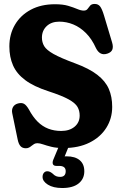

<svg xmlns="http://www.w3.org/2000/svg" viewBox="-20 -732 608 964"><path d="M299 11.3Q263.5 11.3 238.4 5.1Q213.4 -1.1 196.4 -7.1Q179.4 -13 167.9 -13Q158.4 -13 151.6 -9.1Q144.9 -5.2 139.1 -0.3Q133.4 4.6 126.4 8.5Q119.5 12.4 109.9 12.4Q92.7 12.4 83 1.8Q73.3 -8.8 68.6 -32.1L41.2 -164.7Q38 -181.7 45.4 -194.7Q52.8 -207.7 70.6 -212.6Q88.5 -217.2 100.2 -211Q111.9 -204.9 124.7 -183Q144.8 -145.3 168.8 -121.3Q192.9 -97.3 222.5 -85.9Q252.1 -74.5 287.2 -74.5Q328.8 -74.5 354.4 -95.7Q379.9 -116.9 380 -151.8Q380.1 -175.6 369.3 -194.9Q358.4 -214.2 324.8 -233Q291.1 -251.7 223 -273.9Q149.3 -297.8 106.6 -329.8Q63.8 -361.7 45.4 -403.8Q27 -445.8 27 -498.9Q27 -560 55.1 -607.8Q83.1 -655.6 134.6 -683.2Q186.2 -710.7 255.7 -710.7Q295.6 -710.8 322.3 -702.8Q349.1 -694.8 367.8 -686.8Q386.5 -678.8 400.6 -678.8Q413.6 -678.8 419.6 -687.1Q425.7 -695.5 432.7 -703.8Q439.8 -712.2 455.5 -712.2Q472.8 -712.2 482.5 -699.8Q492.3 -687.4 502.3 -654L542.9 -518.6Q549.4 -496.8 543.9 -482.9Q538.4 -468.9 518.3 -462.5Q499.1 -456.5 485.3 -463.8Q471.5 -471 461.9 -490.3Q441.1 -536.5 411.6 -565.9Q382.2 -595.3 347.9 -609.3Q313.7 -623.3 277.5 -623.3Q237.9 -623.3 214.2 -600.7Q190.5 -578 190.5 -543.2Q190.5 -519.9 201.7 -500.6Q213 -481.3 248.6 -461.1Q284.2 -441 357.2 -414Q427.5 -388.1 468.2 -356.7Q509 -325.3 526.2 -285.9Q543.4 -246.5 543.3 -195.3Q543.3 -137.1 513.7 -90.2Q484.2 -43.3 429.5 -16Q374.8 11.3 299 11.3ZM280.2 -8.4H329.7L298.3 69.1L262.6 60.4Q272.8 56.5 285.2 54.7Q297.6 52.9 314.6 52.9Q357 52.9 380.1 72.3Q403.3 91.6 403.3 127.9Q403.3 166.2 374.7 189.1Q346.2 212 292.8 212Q247.1 212 220.4 195.1Q193.7 178.3 193.7 156.3Q193.7 143.6 200.3 135.8Q206.9 127.9 217.3 127.9Q225.6 127.9 232 131.4Q238.4 134.8 244.5 139.9Q253 148.8 261.8 152.5Q270.6 156.1 281.7 156.1Q309.9 156.1 309.9 127.3Q309.9 114.5 301.8 107.7Q293.6 101 277.1 101H263.1Q249.2 101 245.6 92Q242.1 83.1 247.7 69.5Z"/></svg>

Font: Fraunces 144pt S100 Black
Style: Regular
Weight: 900
Version: Version 1.000